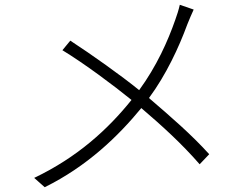

<svg xmlns="http://www.w3.org/2000/svg" viewBox="-20 -764 1040 803"><path d="M732 -744C728 -725 719 -697 713 -681C682 -592 635 -487 562 -387C487 -448 363 -536 274 -594L241 -554C333 -498 455 -407 530 -346C432 -224 305 -107 123 -20L167 19C345 -69 474 -194 571 -312C660 -236 740 -163 815 -77L855 -119C782 -200 693 -277 603 -354C675 -451 729 -568 763 -661C771 -680 782 -708 790 -724Z"/></svg>

Font: Noto Sans CJK JP Light
Style: Regular
Weight: 300
Designer: Ryoko NISHIZUKA (kana & ideographs); Paul D. Hunt (Latin, Greek & Cyrillic); Wenlong ZHANG (bopomofo); Sandoll Communica
Foundry: Adobe Systems Incorporated
Version: Version 1.004;PS 1.004;hotconv 1.0.82;makeotf.lib2.5.63406